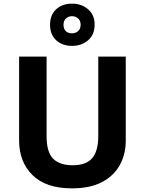

<svg xmlns="http://www.w3.org/2000/svg" viewBox="-20 -1025 796 1055"><path d="M671 -252Q671 -178 638.5 -118.5Q606 -59 540.5 -24.5Q475 10 375 10Q233 10 159 -62.5Q85 -135 85 -254V-714H236V-277Q236 -189 272 -153Q308 -117 379 -117Q453 -117 486.5 -156Q520 -195 520 -278V-714H671ZM376 -773Q322 -773 288.5 -804Q255 -835 255 -889Q255 -943 288.5 -974Q322 -1005 376 -1005Q428 -1005 464 -974Q500 -943 500 -890Q500 -835 464.5 -804Q429 -773 376 -773ZM376 -842Q396 -842 409.5 -854.5Q423 -867 423 -889Q423 -911 409.5 -923.5Q396 -936 376 -936Q356 -936 342.5 -923.5Q329 -911 329 -889Q329 -867 341 -854.5Q353 -842 376 -842Z"/></svg>

Font: Noto Sans Sora Sompeng
Style: Bold
Weight: 700
Designer: Monotype Design Team. David Williams.
Foundry: Monotype Imaging Inc.
Version: Version 2.101